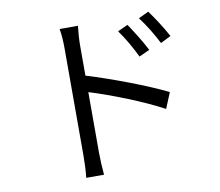

<svg xmlns="http://www.w3.org/2000/svg" viewBox="-86 -874 1172 1021"><g transform="rotate(-10 500.0 -363.5)"><path d="M656 -720 601 -695C634 -650 665 -595 690 -543L747 -569C724 -616 681 -683 656 -720ZM777 -770 722 -744C756 -700 788 -647 815 -594L871 -622C847 -668 803 -735 777 -770ZM305 -75C305 -38 303 11 299 43H395C392 11 389 -43 389 -75V-404C500 -370 673 -303 781 -244L816 -329C710 -382 521 -453 389 -493V-657C389 -687 392 -730 396 -761H297C303 -730 305 -685 305 -657C305 -573 305 -131 305 -75Z"/></g></svg>

Font: Noto Sans CJK JP
Style: Regular
Weight: 400
Designer: Ryoko NISHIZUKA 西塚涼子 (kana, bopomofo & ideographs); Paul D. Hunt (Latin, Greek & Cyrillic); Sandoll Communications 산돌커뮤니
Foundry: Adobe
Version: Version 2.004;hotconv 1.0.118;makeotfexe 2.5.65603